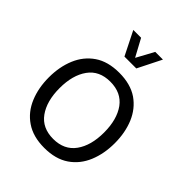

<svg xmlns="http://www.w3.org/2000/svg" viewBox="-259 -1105 1259 1259"><g transform="rotate(45 370.5 -475.0)"><path d="M319.3 -790H429.2L511.7 -954.6H440.4L374.5 -833.5L309.1 -954.6H236.8ZM370.6 -691.4C300.8 -691.4 243.2 -675.8 198.2 -645C152.8 -613.8 119.6 -571.8 97.7 -519.5C75.7 -466.8 64.9 -408.2 64.9 -343.3C64.9 -278.3 75.7 -219.7 97.7 -167C119.6 -114.3 152.8 -72.3 198.2 -41.5C243.7 -10.3 300.8 5.4 370.6 5.4C440.4 5.4 498 -10.3 543.5 -41.5C588.4 -72.3 621.6 -114.3 643.6 -167C665.5 -219.7 676.3 -278.3 676.3 -343.3C676.3 -408.2 665.5 -466.8 643.6 -519.5C621.6 -571.8 588.4 -613.8 543.5 -645C498 -675.8 440.4 -691.4 370.6 -691.4ZM370.6 -608.4C438.5 -608.4 489.7 -584.5 524.9 -536.6C559.6 -488.3 577.1 -423.8 577.1 -343.3C577.1 -262.7 559.6 -198.7 524.9 -150.4C490.2 -102.1 438.5 -77.6 370.6 -77.6C302.7 -77.6 251.5 -101.6 216.8 -149.9C182.1 -198.2 164.6 -262.7 164.6 -343.3C164.6 -423.8 182.1 -487.8 216.8 -536.1C251.5 -584.5 302.7 -608.4 370.6 -608.4Z"/></g></svg>

Font: Estedad Medium
Style: Regular
Weight: 500
Designer: Amin Abedi
Version: Version 7.3